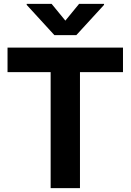

<svg xmlns="http://www.w3.org/2000/svg" viewBox="-20 -974 676 994"><path d="M19 -600.6V-727.5H616.7V-600.6H394V0H242.2V-600.6ZM247.1 -954.1 318.4 -867.2 389.6 -954.1H518.6V-948.7L375 -792H261.7L118.2 -948.7V-954.1Z"/></svg>

Font: Inter Tight
Style: Bold
Weight: 700
Designer: Rasmus Andersson
Foundry: rsms
Version: Version 3.004; ttfautohint (v1.8.4.7-5d5b)